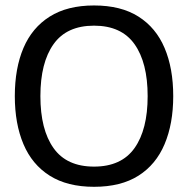

<svg xmlns="http://www.w3.org/2000/svg" viewBox="-20 -682 698 713"><path d="M329.2 11.7Q230 11.7 164.6 -29.6Q99.2 -70.8 67.1 -146.7Q35 -222.5 35 -325Q35 -428.3 67.1 -503.8Q99.2 -579.2 164.6 -620.4Q230 -661.7 329.2 -661.7Q429.2 -661.7 494.2 -620.4Q559.2 -579.2 591.2 -503.8Q623.3 -428.3 623.3 -325Q623.3 -222.5 591.2 -146.7Q559.2 -70.8 494.2 -29.6Q429.2 11.7 329.2 11.7ZM329.2 -63.3Q430.8 -63.3 479.6 -132.1Q528.3 -200.8 528.3 -325Q528.3 -449.2 479.6 -517.9Q430.8 -586.7 329.2 -586.7Q227.5 -586.7 178.8 -517.9Q130 -449.2 130 -325Q130 -200.8 178.8 -132.1Q227.5 -63.3 329.2 -63.3Z"/></svg>

Font: Familjen Grotesk Variable
Style: Regular
Weight: 400
Designer: Anders Wikstroem, Jonas Baeckman, Matilda Gysing, Kristian Moeller
Foundry: Familjen STHLM AB
Version: Version 2.000